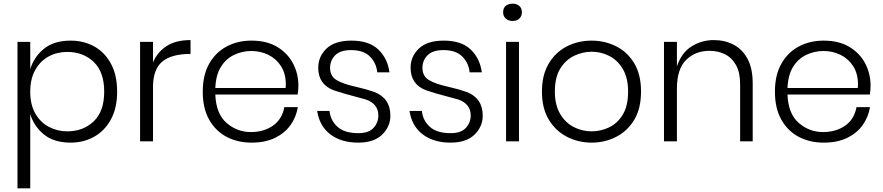

<svg xmlns="http://www.w3.org/2000/svg" viewBox="-20 -776 4849 1054"><path d="M146 258H76V-546H146V-396Q166 -463 221 -508Q276 -553 368 -553Q440 -553 497.5 -521Q555 -489 589 -426.5Q623 -364 623 -273Q623 -183 589 -120.5Q555 -58 497 -25.5Q439 7 368 7Q276 7 221 -38Q166 -83 146 -150ZM349 -55Q437 -55 494.5 -110Q552 -165 552 -273Q552 -381 494.5 -436Q437 -491 349 -491Q293 -491 247 -466Q201 -441 173.5 -392Q146 -343 146 -273Q146 -201 174 -152.5Q202 -104 248.5 -79.5Q295 -55 349 -55Z M820 0H749V-546H820V-433Q842 -488 893 -522Q944 -556 1026 -556V-480Q921 -480 870.5 -437.5Q820 -395 820 -299Z M1360 7Q1285 7 1224.5 -24.5Q1164 -56 1128.5 -118.5Q1093 -181 1093 -273Q1093 -364 1128.5 -426.5Q1164 -489 1224.5 -521Q1285 -553 1360 -553Q1446 -553 1503.5 -517.5Q1561 -482 1589.5 -426Q1618 -370 1618 -308Q1618 -280 1614 -257H1162Q1166 -151 1224 -101Q1282 -51 1357 -51Q1427 -51 1477.5 -85.5Q1528 -120 1541 -188H1615Q1606 -133 1574.5 -89Q1543 -45 1489.5 -19Q1436 7 1360 7ZM1548 -293 1549 -311Q1549 -372 1522.5 -413Q1496 -454 1453 -475Q1410 -496 1360 -496Q1310 -496 1265.5 -475Q1221 -454 1193 -409.5Q1165 -365 1162 -293Z M1946 7Q1854 7 1794 -38Q1734 -83 1721 -167H1789Q1794 -115 1832.5 -80Q1871 -45 1947 -45Q2004 -45 2030.5 -74Q2057 -103 2057 -142Q2057 -206 1988 -230L1929 -246Q1867 -262 1813 -280Q1727 -312 1727 -404Q1727 -466 1772.5 -509.5Q1818 -553 1909 -553Q2006 -553 2057 -504Q2108 -455 2118 -379H2051Q2046 -430 2011 -465.5Q1976 -501 1907 -501Q1848 -501 1820 -472.5Q1792 -444 1792 -404Q1792 -358 1827.5 -336.5Q1863 -315 1936 -299Q1993 -286 2035 -271Q2123 -237 2123 -141Q2123 -81 2078 -37Q2033 7 1946 7Z M2453 7Q2361 7 2301 -38Q2241 -83 2228 -167H2296Q2301 -115 2339.5 -80Q2378 -45 2454 -45Q2511 -45 2537.5 -74Q2564 -103 2564 -142Q2564 -206 2495 -230L2436 -246Q2374 -262 2320 -280Q2234 -312 2234 -404Q2234 -466 2279.5 -509.5Q2325 -553 2416 -553Q2513 -553 2564 -504Q2615 -455 2625 -379H2558Q2553 -430 2518 -465.5Q2483 -501 2414 -501Q2355 -501 2327 -472.5Q2299 -444 2299 -404Q2299 -358 2334.5 -336.5Q2370 -315 2443 -299Q2500 -286 2542 -271Q2630 -237 2630 -141Q2630 -81 2585 -37Q2540 7 2453 7Z M2794 -661Q2771 -661 2756.5 -674Q2742 -687 2742 -708Q2742 -754 2794 -756Q2815 -756 2830 -744Q2845 -732 2845 -708Q2845 -689 2832 -675Q2819 -661 2794 -661ZM2829 0H2758V-546H2829Z M3228 7Q3155 7 3092.5 -25Q3030 -57 2992.5 -119.5Q2955 -182 2955 -273Q2955 -364 2992 -426.5Q3029 -489 3091 -521Q3153 -553 3228 -553Q3300 -553 3362 -522Q3424 -491 3461.5 -429Q3499 -367 3499 -273Q3499 -180 3461.5 -118Q3424 -56 3362 -24.5Q3300 7 3228 7ZM3228 -55Q3278 -55 3324 -77Q3370 -99 3399 -147Q3428 -195 3428 -273Q3428 -348 3399.5 -396.5Q3371 -445 3325.5 -468.5Q3280 -492 3228 -492Q3180 -492 3133.5 -470.5Q3087 -449 3056.5 -401Q3026 -353 3026 -273Q3026 -200 3054.5 -151.5Q3083 -103 3129 -79Q3175 -55 3228 -55Z M4112 0H4043V-313Q4043 -378 4020.5 -418.5Q3998 -459 3960 -478Q3922 -497 3875 -497Q3797 -497 3746.5 -447Q3696 -397 3696 -290V0H3625V-546H3696V-412Q3722 -488 3777.5 -522Q3833 -556 3898 -556Q3959 -556 4007.5 -530.5Q4056 -505 4084 -452.5Q4112 -400 4112 -318Z M4501 7Q4426 7 4365.5 -24.5Q4305 -56 4269.5 -118.5Q4234 -181 4234 -273Q4234 -364 4269.5 -426.5Q4305 -489 4365.5 -521Q4426 -553 4501 -553Q4587 -553 4644.5 -517.5Q4702 -482 4730.5 -426Q4759 -370 4759 -308Q4759 -280 4755 -257H4303Q4307 -151 4365 -101Q4423 -51 4498 -51Q4568 -51 4618.5 -85.5Q4669 -120 4682 -188H4756Q4747 -133 4715.5 -89Q4684 -45 4630.5 -19Q4577 7 4501 7ZM4689 -293 4690 -311Q4690 -372 4663.5 -413Q4637 -454 4594 -475Q4551 -496 4501 -496Q4451 -496 4406.5 -475Q4362 -454 4334 -409.5Q4306 -365 4303 -293Z"/></svg>

Font: Ulagadi Sans Light
Style: Regular
Weight: 300
Designer: Ninad Kale (Devanagari), Jonny Pinhorn (Latin)
Foundry: Indian Type Foundry
Version: Version 3.01;March 29, 2020;FontCreator 12.0.0.2522 64-bit; 